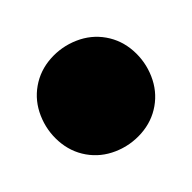

<svg xmlns="http://www.w3.org/2000/svg" viewBox="-31 -281 162 162"><g transform="rotate(10 50.0 -200.0)"><path d="M0 -200Q0 -187 7 -175.5Q14 -164 25.5 -157Q37 -150 50 -150Q63 -150 74.5 -157Q86 -164 93 -175.5Q100 -187 100 -200Q100 -213 93 -224.5Q86 -236 74.5 -243Q63 -250 50 -250Q37 -250 25.5 -243Q14 -236 7 -224.5Q0 -213 0 -200Z"/></g></svg>

Font: Linefont
Style: Regular
Weight: 400
Monospace: yes
Version: Version 3.002;gftools[0.9.33]